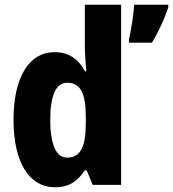

<svg xmlns="http://www.w3.org/2000/svg" viewBox="-20 -780 730 810"><path d="M212 10C272 10 306 -15 338 -61H346L371 0H491V-760H338V-584C338 -557 341 -519 344 -479H339C310 -532 269 -560 210 -560C104 -560 37 -456 37 -275C37 -95 103 10 212 10ZM690 -749V-760H546C544 -720 532 -647 524 -613V-600H621C650 -647 673 -699 690 -749ZM263 -115C218 -115 192 -167 192 -276C192 -378 217 -431 263 -431C321 -431 342 -384 342 -286V-260C342 -160 319 -115 263 -115Z"/></svg>

Font: Noto Sans Myanmar UI Condensed ExtraBold
Style: Regular
Weight: 800
Width: 3
Designer: Monotype Design Team
Foundry: Monotype Imaging Inc.
Version: Version 2.103